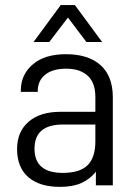

<svg xmlns="http://www.w3.org/2000/svg" viewBox="-20 -726 536 752"><path d="M374 -470.7Q421.9 -427.7 421.9 -344.7V0H355.5V-53.7Q333 -24.4 297.9 -8.8Q264.6 5.9 214.8 5.9Q134.8 5.9 90.8 -32.2Q46.9 -70.3 46.9 -142.6Q46.9 -210 91.8 -249Q136.7 -288.1 216.8 -288.1H353.5V-345.7Q353.5 -401.4 324.2 -428.7Q293.9 -457 239.3 -457Q186.5 -457 157.2 -433.6Q127.9 -410.2 127.9 -369.1V-366.2H61.5V-371.1Q61.5 -434.6 109.4 -474.6Q155.3 -513.7 238.3 -513.7Q326.2 -513.7 374 -470.7ZM323.2 -79.1Q353.5 -109.4 353.5 -171.9V-238.3H226.6Q115.2 -238.3 115.2 -143.6Q115.2 -48.8 225.6 -48.8Q293 -48.8 323.2 -79.1ZM217.8 -706.1H273.4L379.9 -561.5H318.4L246.1 -657.2L172.9 -561.5H111.3Z"/></svg>

Font: DINish
Style: Regular
Weight: 400
Designer: Bert Driehuis
Foundry: Playbeing
Version: Version 3.008; git-95204e4c-release